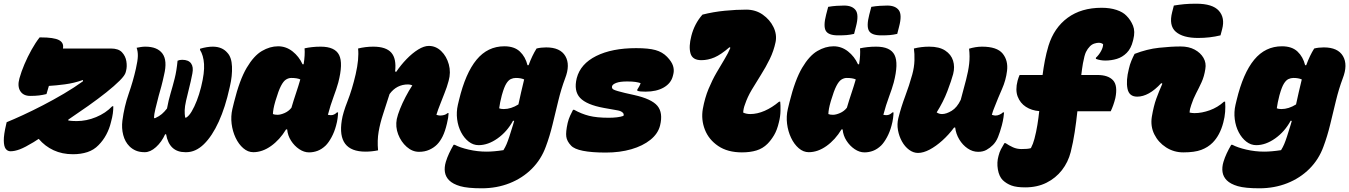

<svg xmlns="http://www.w3.org/2000/svg" viewBox="-49 -812 7286 1037"><path d="M165 -610H171Q242 -610 269.5 -595.5Q297 -581 291 -550H550Q591 -550 610 -529.5Q629 -509 633.5 -481Q638 -453 632 -430L630 -422Q626 -405 597.5 -376.5Q569 -348 525 -313Q481 -278 428 -240.5Q375 -203 320 -166V-161Q340 -158 365 -158Q418 -158 470 -179.5Q522 -201 557 -238H563Q563 -219 560.5 -199.5Q558 -180 550 -151Q542 -117 525 -85Q508 -53 483 -28Q458 -2 423 9.5Q388 21 345 21Q287 21 240.5 -0.5Q194 -22 160 -62Q146 -53 132 -44Q86 -16 58 -5.5Q30 5 8 5Q-8 5 -18 -8Q-28 -21 -28.5 -52.5Q-29 -84 -16 -139L-13 -152Q24 -167 75 -190.5Q126 -214 183 -243.5Q240 -273 296 -306Q352 -339 399 -373V-380Q351 -363 301.5 -356.5Q252 -350 215 -348Q208 -327 202 -304Q182 -299 162 -296.5Q142 -294 114 -294Q77 -294 60.5 -320Q44 -346 56 -389Q66 -425 83 -465Q100 -505 121.5 -543.5Q143 -582 165 -610Z M689 -554Q700 -556 711.5 -558Q723 -560 736 -560Q801 -560 828.5 -522.5Q856 -485 837 -407Q830 -374 822.5 -346Q815 -318 808 -294Q798 -254 790.5 -224.5Q783 -195 783 -174H789Q811 -184 825 -196Q839 -208 853 -226Q861 -270 872.5 -308.5Q884 -347 894.5 -388.5Q905 -430 910 -484Q920 -489 935 -489Q969 -489 983 -469.5Q997 -450 990 -415Q981 -369 972 -334.5Q963 -300 956 -268Q949 -237 948.5 -216.5Q948 -196 951 -177H957Q972 -186 986.5 -210.5Q1001 -235 1014 -268.5Q1027 -302 1036 -338L1038 -346Q1056 -419 1053 -466Q1050 -513 1031 -543L1032 -549Q1070 -560 1100 -560Q1151 -560 1179 -527Q1202 -503 1204 -452.5Q1206 -402 1193 -347L1191 -338Q1168 -233 1132.5 -155Q1097 -77 1052.5 -33.5Q1008 10 957 10H952Q865 10 848 -87H843Q824 -45 793.5 -17.5Q763 10 733 10Q705 10 685 1.5Q665 -7 650 -22Q626 -46 616.5 -83Q607 -120 612 -160Q622 -237 646 -305.5Q670 -374 685 -441Q695 -485 695.5 -509.5Q696 -534 689 -554Z M1453 -562Q1496 -562 1531 -534.5Q1566 -507 1585 -465H1591Q1599 -515 1596 -551Q1614 -555 1636 -557.5Q1658 -560 1683 -560Q1760 -560 1782.5 -515Q1805 -470 1778 -366Q1769 -333 1752.5 -289Q1736 -245 1722 -192Q1732 -190 1739 -190Q1756 -190 1771 -205H1777Q1777 -194 1774.5 -174Q1772 -154 1766 -133Q1757 -99 1741.5 -70.5Q1726 -42 1710 -26Q1689 -6 1666.5 2.5Q1644 11 1620 11Q1593 11 1567 -6.5Q1541 -24 1523 -52Q1505 -80 1502 -113H1496Q1462 -57 1415 -23.5Q1368 10 1319 10Q1290 10 1265 -11.5Q1240 -33 1223.5 -68Q1207 -103 1202 -143.5Q1197 -184 1206 -223L1215 -260Q1245 -381 1283.5 -446Q1322 -511 1365.5 -536.5Q1409 -562 1453 -562ZM1425 -196Q1434 -192 1450 -192Q1466 -192 1488 -201.5Q1510 -211 1525 -230Q1537 -271 1550 -309.5Q1563 -348 1573 -383Q1556 -391 1524 -391Q1510 -391 1496 -382.5Q1482 -374 1468.5 -348Q1455 -322 1439 -268L1437 -261Q1426 -223 1425 -196Z M1885 -550Q1905 -555 1925.5 -557.5Q1946 -560 1967 -560Q2036 -560 2064.5 -527.5Q2093 -495 2085 -426L2091 -424Q2116 -461 2147 -493Q2178 -525 2209.5 -544.5Q2241 -564 2267 -564Q2305 -564 2334 -536Q2363 -508 2375 -464.5Q2387 -421 2374 -375Q2365 -341 2351.5 -308Q2338 -275 2330 -253Q2324 -239 2317.5 -220.5Q2311 -202 2308 -192Q2311 -191 2316.5 -189.5Q2322 -188 2329 -188Q2339 -188 2350 -191Q2361 -194 2368 -201H2374Q2373 -177 2365 -145Q2355 -102 2341.5 -75Q2328 -48 2311 -31Q2294 -14 2269.5 -3Q2245 8 2214 8Q2178 8 2147.5 -19Q2117 -46 2101.5 -86.5Q2086 -127 2094 -169Q2099 -192 2111.5 -223.5Q2124 -255 2141.5 -288.5Q2159 -322 2178 -351Q2166 -356 2155 -356Q2093 -356 2055 -304Q2036 -244 2020 -195.5Q2004 -147 1996 -100.5Q1988 -54 1993 0Q1958 7 1925 7Q1770 7 1797 -162Q1803 -202 1828 -265.5Q1853 -329 1872 -411Q1891 -494 1885 -550Z M2675 -562Q2729 -562 2759 -533.5Q2789 -505 2800 -460H2806Q2825 -512 2849 -550Q2873 -556 2901 -556Q2977 -556 3004.5 -509Q3032 -462 3003 -388Q2982 -332 2966.5 -268Q2951 -204 2935.5 -140Q2920 -76 2899 -20Q2874 49 2823.5 99.5Q2773 150 2703.5 177.5Q2634 205 2553 205Q2476 205 2436.5 193.5Q2397 182 2377 162Q2358 143 2354 117.5Q2350 92 2359 62Q2366 39 2376.5 16.5Q2387 -6 2401 -30H2407Q2435 -15 2482.5 -4Q2530 7 2579 7Q2598 7 2621 5Q2644 3 2670 -1Q2680 -17 2687 -33.5Q2694 -50 2702 -74.5Q2710 -99 2722 -138Q2725 -148 2728 -159L2722 -160Q2690 -101 2638.5 -64.5Q2587 -28 2536 -28Q2507 -28 2482.5 -47Q2458 -66 2441.5 -97.5Q2425 -129 2420 -168Q2415 -207 2424 -246L2430 -271Q2465 -417 2525 -489.5Q2585 -562 2675 -562ZM2647 -227Q2656 -223 2672 -223Q2711 -223 2751 -248Q2758 -280 2765.5 -313.5Q2773 -347 2782 -383Q2764 -391 2737 -391Q2723 -391 2710 -385Q2697 -379 2685.5 -360.5Q2674 -342 2663 -303L2661 -296Q2656 -277 2652.5 -259.5Q2649 -242 2647 -227Z M3387 -552Q3454 -552 3491.5 -541.5Q3529 -531 3554 -505Q3579 -479 3586 -456.5Q3593 -434 3588 -413L3585 -401Q3575 -362 3536 -339.5Q3497 -317 3438 -317Q3423 -317 3411.5 -318Q3400 -319 3393 -322V-328Q3398 -335 3403.5 -345.5Q3409 -356 3411 -363Q3399 -367 3383 -369.5Q3367 -372 3338 -372Q3300 -372 3280 -364.5Q3260 -357 3257 -347Q3253 -334 3266.5 -327.5Q3280 -321 3326 -310L3375 -299Q3470 -278 3501.5 -240.5Q3533 -203 3516 -134Q3505 -90 3464 -57Q3423 -24 3361 -6Q3299 12 3223 12Q3147 12 3099.5 2.5Q3052 -7 3035 -26Q3013 -49 3009.5 -74Q3006 -99 3017 -148Q3022 -169 3030.5 -187.5Q3039 -206 3046 -219H3052Q3091 -197 3132.5 -186.5Q3174 -176 3239 -176Q3263 -176 3283.5 -178.5Q3304 -181 3318 -186Q3323 -196 3313.5 -204.5Q3304 -213 3286 -216L3213 -229Q3119 -246 3084 -283.5Q3049 -321 3066 -390Q3086 -467 3171 -509.5Q3256 -552 3387 -552Z M3745 -733Q3804 -748 3866 -754Q3928 -760 3981 -760Q4032 -760 4070.5 -733Q4109 -706 4128.5 -666Q4148 -626 4140 -585Q4130 -537 4108.5 -493Q4087 -449 4061 -408Q4035 -367 4011.5 -327.5Q3988 -288 3975 -249Q3966 -226 3965 -204Q3973 -200 3983 -198Q3993 -196 4003 -196Q4041 -196 4081 -213.5Q4121 -231 4159 -263H4165Q4167 -245 4166.5 -214Q4166 -183 4158 -152Q4148 -109 4131.5 -81.5Q4115 -54 4096 -35Q4071 -10 4037 0.5Q4003 11 3958 11Q3881 11 3830 -23.5Q3779 -58 3758 -112Q3737 -166 3747 -224Q3758 -284 3778 -332Q3798 -380 3821 -419.5Q3844 -459 3864 -492Q3884 -525 3896 -554L3891 -557Q3845 -517 3810 -502Q3775 -487 3739 -487Q3691 -487 3680.5 -523.5Q3670 -560 3685 -618Q3693 -650 3708 -679Q3723 -708 3745 -733Z M4453 -562Q4496 -562 4531 -534.5Q4566 -507 4585 -465H4591Q4599 -515 4596 -551Q4614 -555 4636 -557.5Q4658 -560 4683 -560Q4760 -560 4782.5 -515Q4805 -470 4778 -366Q4769 -333 4752.5 -289Q4736 -245 4722 -192Q4732 -190 4739 -190Q4756 -190 4771 -205H4777Q4777 -194 4774.5 -174Q4772 -154 4766 -133Q4757 -99 4741.5 -70.5Q4726 -42 4710 -26Q4689 -6 4666.5 2.5Q4644 11 4620 11Q4593 11 4567 -6.5Q4541 -24 4523 -52Q4505 -80 4502 -113H4496Q4462 -57 4415 -23.5Q4368 10 4319 10Q4290 10 4265 -11.5Q4240 -33 4223.5 -68Q4207 -103 4202 -143.5Q4197 -184 4206 -223L4215 -260Q4245 -381 4283.5 -446Q4322 -511 4365.5 -536.5Q4409 -562 4453 -562ZM4425 -196Q4434 -192 4450 -192Q4466 -192 4488 -201.5Q4510 -211 4525 -230Q4537 -271 4550 -309.5Q4563 -348 4573 -383Q4556 -391 4524 -391Q4510 -391 4496 -382.5Q4482 -374 4468.5 -348Q4455 -322 4439 -268L4437 -261Q4426 -223 4425 -196ZM4424 -775Q4447 -779 4469.5 -780.5Q4492 -782 4510 -782Q4554 -782 4572.5 -757Q4591 -732 4574 -668L4564 -629Q4542 -624 4523.5 -622.5Q4505 -621 4477 -621Q4425 -621 4411 -646Q4397 -671 4413 -733ZM4657 -775Q4680 -779 4702.5 -780.5Q4725 -782 4743 -782Q4787 -782 4805.5 -757Q4824 -732 4807 -668L4797 -629Q4775 -624 4756.5 -622.5Q4738 -621 4710 -621Q4658 -621 4644 -646Q4630 -671 4646 -733Z M4887 -550Q4907 -555 4927.5 -557.5Q4948 -560 4970 -560Q5024 -560 5056 -539Q5088 -518 5098.5 -484.5Q5109 -451 5099 -412Q5090 -378 5068 -320Q5046 -262 5010 -205Q5023 -196 5039 -196Q5062 -196 5091 -213.5Q5120 -231 5140 -273Q5157 -336 5169 -382Q5181 -428 5185.5 -467.5Q5190 -507 5185 -549Q5201 -554 5219 -557Q5237 -560 5255 -560Q5336 -560 5366.5 -522.5Q5397 -485 5390 -429Q5384 -379 5363 -331.5Q5342 -284 5321 -230Q5314 -214 5308 -192Q5311 -191 5316.5 -189.5Q5322 -188 5329 -188Q5339 -188 5350 -193Q5361 -198 5368 -205H5374Q5374 -199 5371 -178.5Q5368 -158 5362 -135Q5352 -98 5341.5 -72Q5331 -46 5314 -29Q5298 -13 5279 -2.5Q5260 8 5234 8Q5204 8 5177 -10.5Q5150 -29 5132 -59Q5114 -89 5110 -123H5104Q5075 -84 5040.5 -53Q5006 -22 4972 -4Q4938 14 4909 14Q4884 14 4861 -3Q4838 -20 4822.5 -48Q4807 -76 4801 -109Q4795 -142 4803 -174Q4818 -234 4840 -292.5Q4862 -351 4878 -409Q4889 -449 4890 -486Q4891 -523 4887 -550Z M5376 -39H5382Q5401 -26 5422 -16.5Q5443 -7 5468 -7Q5484 -7 5497 -8Q5510 -9 5519 -12Q5531 -35 5538 -62Q5548 -100 5554 -137.5Q5560 -175 5564 -212Q5523 -215 5492 -235Q5461 -255 5447.5 -290.5Q5434 -326 5447 -376Q5450 -387 5452.5 -393.5Q5455 -400 5458 -407H5582Q5587 -446 5594.5 -485.5Q5602 -525 5614 -565Q5644 -662 5717.5 -716Q5791 -770 5901 -770Q5946 -770 5981 -758.5Q6016 -747 6035 -727Q6058 -704 6070.5 -673Q6083 -642 6072 -599L6070 -591Q6060 -550 6036.5 -526.5Q6013 -503 5983 -494Q5953 -485 5921 -485Q5894 -485 5870 -494V-500Q5887 -516 5898 -536.5Q5909 -557 5909 -573Q5900 -581 5885 -581Q5876 -581 5862.5 -577Q5849 -573 5838 -562Q5825 -549 5816.5 -531.5Q5808 -514 5800 -470Q5795 -441 5791 -407H5878Q5936 -407 5962.5 -378.5Q5989 -350 5975 -282Q5965 -242 5950 -211H5770Q5764 -154 5755.5 -98.5Q5747 -43 5734 9Q5720 64 5686.5 107Q5653 150 5603 175Q5553 200 5488 200Q5441 200 5414 190Q5387 180 5367 161Q5347 141 5340.5 103Q5334 65 5344 30Q5349 10 5357 -5.5Q5365 -21 5376 -39Z M6079 -521Q6146 -547 6211 -554Q6276 -561 6328 -561Q6372 -561 6403.5 -544Q6435 -527 6451 -499.5Q6467 -472 6461 -439Q6455 -399 6440.5 -367.5Q6426 -336 6411 -307.5Q6396 -279 6385 -245Q6377 -224 6376 -204Q6390 -201 6403 -201Q6442 -201 6485 -216.5Q6528 -232 6562 -263H6568Q6570 -235 6568 -207.5Q6566 -180 6558 -150Q6540 -81 6500 -41Q6475 -16 6439 -2.5Q6403 11 6342 11Q6291 11 6249 -16Q6207 -43 6185.5 -86.5Q6164 -130 6172 -181Q6182 -240 6196 -278.5Q6210 -317 6229 -360L6223 -363Q6189 -326 6156.5 -308Q6124 -290 6093 -290Q6049 -290 6040.5 -333.5Q6032 -377 6048 -440Q6053 -463 6061.5 -483.5Q6070 -504 6079 -521ZM6291 -782Q6321 -787 6348 -789.5Q6375 -792 6412 -792Q6500 -792 6534 -754Q6568 -716 6552 -655L6543 -621Q6514 -614 6484 -610.5Q6454 -607 6422 -607Q6340 -607 6301.5 -640.5Q6263 -674 6282 -747Z M6875 -562Q6929 -562 6959 -533.5Q6989 -505 7000 -460H7006Q7025 -512 7049 -550Q7073 -556 7101 -556Q7177 -556 7204.5 -509Q7232 -462 7203 -388Q7182 -332 7166.5 -268Q7151 -204 7135.5 -140Q7120 -76 7099 -20Q7074 49 7023.5 99.5Q6973 150 6903.5 177.5Q6834 205 6753 205Q6676 205 6636.5 193.5Q6597 182 6577 162Q6558 143 6554 117.5Q6550 92 6559 62Q6566 39 6576.5 16.5Q6587 -6 6601 -30H6607Q6635 -15 6682.5 -4Q6730 7 6779 7Q6798 7 6821 5Q6844 3 6870 -1Q6880 -17 6887 -33.5Q6894 -50 6902 -74.5Q6910 -99 6922 -138Q6925 -148 6928 -159L6922 -160Q6890 -101 6838.5 -64.5Q6787 -28 6736 -28Q6707 -28 6682.5 -47Q6658 -66 6641.5 -97.5Q6625 -129 6620 -168Q6615 -207 6624 -246L6630 -271Q6665 -417 6725 -489.5Q6785 -562 6875 -562ZM6847 -227Q6856 -223 6872 -223Q6911 -223 6951 -248Q6958 -280 6965.5 -313.5Q6973 -347 6982 -383Q6964 -391 6937 -391Q6923 -391 6910 -385Q6897 -379 6885.5 -360.5Q6874 -342 6863 -303L6861 -296Q6856 -277 6852.5 -259.5Q6849 -242 6847 -227Z"/></svg>

Font: Recursive Mn Csl St XBk
Style: Italic
Weight: 1000
Italic angle: -15°
Monospace: yes
Version: Version 1.079;hotconv 1.0.112;makeotfexe 2.5.65598; ttfautoh